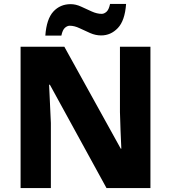

<svg xmlns="http://www.w3.org/2000/svg" viewBox="-20 -950 864 970"><path d="M740 0H518L232 -522H228Q230 -479 232.5 -426.5Q235 -374 237 -329V0H84V-714H305L590 -199H593Q591 -241 589 -290.5Q587 -340 586 -384V-714H740ZM209 -770Q215 -854 249.5 -891.5Q284 -929 337 -929Q363 -929 390 -916.5Q417 -904 443.5 -892Q470 -880 494 -880Q506 -880 518 -890.5Q530 -901 536 -930H617Q611 -846 575.5 -808.5Q540 -771 491 -771Q463 -771 435.5 -783Q408 -795 382 -807.5Q356 -820 332 -820Q320 -820 308 -809.5Q296 -799 290 -770Z"/></svg>

Font: Noto Kufi Arabic ExtraBold
Style: Regular
Weight: 800
Designer: Monotype Design Team, David Williams, Khaled Hosny
Foundry: Google LLC
Version: Version 2.109; ttfautohint (v1.8.4.7-5d5b)